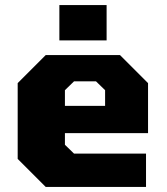

<svg xmlns="http://www.w3.org/2000/svg" viewBox="-20 -740 661 760"><path d="M215 -580V-720H402V-580ZM161 0 50 -111V-411L161 -522H455L566 -411V-213H237V-167L273 -132H558V0ZM237 -321H396V-383L360 -418H273L237 -383Z"/></svg>

Font: Tomorrow
Style: Bold
Weight: 700
Designer: Tony de Marco, Monica Rizzolli
Foundry: Just in Type
Version: Version 2.002